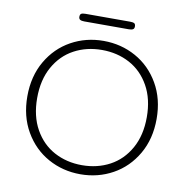

<svg xmlns="http://www.w3.org/2000/svg" viewBox="-90 -923 1001 1021"><g transform="rotate(10 410.0 -412.5)"><path d="M61 -350Q61 -458 108.5 -540Q156 -622 235.5 -666Q315 -710 410 -710Q505 -710 584.5 -666Q664 -622 711.5 -540Q759 -458 759 -350Q759 -242 711.5 -160Q664 -78 584.5 -34Q505 10 410 10Q315 10 235.5 -34Q156 -78 108.5 -160Q61 -242 61 -350ZM706 -350Q706 -448 666.5 -518.5Q627 -589 560 -625Q493 -661 410 -661Q327 -661 260 -625Q193 -589 153.5 -518.5Q114 -448 114 -350Q114 -252 153.5 -181.5Q193 -111 260 -75Q327 -39 410 -39Q493 -39 560 -75Q627 -111 666.5 -181.5Q706 -252 706 -350ZM260 -814Q260 -827 267 -831Q274 -835 290 -835H530Q546 -835 553 -831Q560 -827 560 -814Q560 -803 553 -798.5Q546 -794 530 -794H290Q275 -794 267.5 -798.5Q260 -803 260 -814Z"/></g></svg>

Font: Kodchasan ExtraLight
Style: Regular
Weight: 275
Version: Version 1.000; ttfautohint (v1.6)